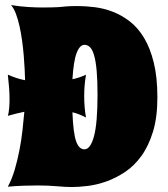

<svg xmlns="http://www.w3.org/2000/svg" viewBox="-20 -735 670 766"><path d="M607.9 -346.2Q607.9 -266.6 590.3 -209.5Q572.8 -152.3 543.9 -112.5Q515.1 -72.8 478.5 -48.6Q441.9 -24.4 404.1 -11Q366.2 2.4 330.1 6.8Q293.9 11.2 266.1 11.2Q243.2 11.2 207.8 8.1Q172.4 4.9 129.9 4.9Q105 4.9 75 5.9Q44.9 6.8 11.2 9.8Q27.3 -19.5 38.6 -57.6Q49.8 -95.7 57.6 -136Q65.4 -176.3 69.8 -216.1Q74.2 -255.9 77.1 -289.1Q62 -286.1 46.4 -282.2Q30.8 -278.3 11.2 -272.9Q13.2 -278.8 14.6 -287.6Q16.1 -296.4 16.8 -305.7Q17.6 -314.9 17.8 -323.7Q18.1 -332.5 18.1 -337.9Q18.1 -362.8 16.1 -387.5Q14.2 -412.1 11.2 -437Q29.3 -429.2 46.4 -423.6Q63.5 -418 80.1 -415Q79.6 -433.1 78.4 -458.7Q77.1 -484.4 74.7 -513.4Q72.3 -542.5 68.1 -572.8Q64 -603 57.9 -630.4Q51.8 -657.7 43.5 -679.9Q35.2 -702.1 23.9 -714.8Q60.1 -709 92.5 -707Q125 -705.1 149.9 -705.1Q171.9 -705.1 186.5 -705.6Q201.2 -706.1 211.7 -706.5Q222.2 -707 229.5 -708Q236.8 -709 244.9 -709.5Q252.9 -710 262.9 -710.4Q272.9 -710.9 288.1 -710.9Q321.3 -710.9 358.2 -706.3Q395 -701.7 430.4 -688Q465.8 -674.3 498 -649.4Q530.3 -624.5 554.7 -584Q579.1 -543.5 593.5 -485.1Q607.9 -426.8 607.9 -346.2ZM323.2 -437Q319.3 -415 317.6 -394Q315.9 -373 315.9 -351.1Q315.9 -330.1 317.6 -308.6Q319.3 -287.1 323.2 -266.1Q309.1 -273.4 295.4 -278.8Q281.7 -284.2 269 -287.1Q270.5 -245.1 274.2 -216.6Q277.8 -188 283.9 -170.9Q290 -153.8 298.3 -146.5Q306.6 -139.2 316.9 -139.2Q340.8 -139.2 355 -191.4Q369.1 -243.7 369.1 -356.9Q369.1 -414.1 365.7 -452.1Q362.3 -490.2 355.7 -513.4Q349.1 -536.6 339.4 -546.4Q329.6 -556.2 316.9 -556.2Q298.3 -556.2 285.9 -523.9Q273.4 -491.7 269 -418.9Q283.2 -421.9 296.9 -426.5Q310.5 -431.2 323.2 -437Z"/></svg>

Font: Spicy Rice
Style: Regular
Weight: 400
Version: Version 1.000